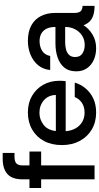

<svg xmlns="http://www.w3.org/2000/svg" viewBox="335 -1076 752 1463"><g transform="rotate(-90 711.5 -344.0)"><path d="M77 0V-407H11V-496H77V-548Q77 -629 118 -664.5Q159 -700 232 -700H278V-610H249Q213 -610 198 -595.5Q183 -581 183 -547V-496H289V-407H183V0Z M586 12Q513 12 457 -21Q401 -54 369.5 -113Q338 -172 338 -248Q338 -327 369 -385Q400 -443 456.5 -475.5Q513 -508 587 -508Q659 -508 713 -476.5Q767 -445 797.5 -391Q828 -337 828 -268Q828 -254 827.5 -244Q827 -234 825 -220H444Q447 -178 465 -145.5Q483 -113 514 -94.5Q545 -76 585 -76Q628 -76 658.5 -95.5Q689 -115 704 -151H814Q801 -106 770.5 -69Q740 -32 694 -10Q648 12 586 12ZM445 -295H720Q718 -353 679 -386.5Q640 -420 584 -420Q534 -420 493 -389Q452 -358 445 -295Z M1076 12Q1028 12 988 -5.5Q948 -23 924 -57Q900 -91 900 -139Q900 -196 928.5 -230.5Q957 -265 1005.5 -281.5Q1054 -298 1112 -298H1238Q1238 -341 1224 -367.5Q1210 -394 1186 -406.5Q1162 -419 1130 -419Q1088 -419 1056.5 -399.5Q1025 -380 1017 -338H910Q915 -392 946.5 -430Q978 -468 1027 -488Q1076 -508 1131 -508Q1203 -508 1250.5 -481.5Q1298 -455 1321.5 -408Q1345 -361 1345 -301V-149Q1346 -120 1357.5 -106.5Q1369 -93 1399 -91V0Q1359 0 1329.5 -9Q1300 -18 1281 -36.5Q1262 -55 1251 -84Q1227 -44 1181 -16Q1135 12 1076 12ZM1101 -75Q1142 -75 1173 -95.5Q1204 -116 1221 -149.5Q1238 -183 1238 -222V-224H1120Q1091 -224 1065.5 -217Q1040 -210 1024.5 -193.5Q1009 -177 1009 -148Q1009 -110 1036 -92.5Q1063 -75 1101 -75Z"/></g></svg>

Font: Rethink Sans Medium
Style: Regular
Weight: 500
Designer: The Rethink Sans project authors (Hans Thiessen). DM Sans designed by Colophon Foundry.
Foundry: Rethink Communications LLC
Version: Version 1.001